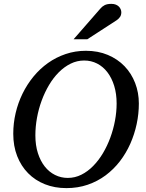

<svg xmlns="http://www.w3.org/2000/svg" viewBox="-20 -947 750 983"><path d="M577.1 -417Q577.1 -466.8 564.7 -507.3Q552.2 -547.9 530 -576.9Q507.8 -606 477.3 -621.6Q446.8 -637.2 411.1 -637.2Q374.5 -637.2 341.8 -621.1Q309.1 -605 281.2 -577.1Q253.4 -549.3 231.2 -512Q209 -474.6 193.4 -432.1Q177.7 -389.6 169.4 -344Q161.1 -298.3 161.1 -253.9Q161.1 -203.1 174.1 -162.8Q187 -122.6 209.2 -94.5Q231.4 -66.4 261.7 -51.3Q292 -36.1 327.1 -36.1Q363.8 -36.1 396.5 -52.5Q429.2 -68.8 457 -97.2Q484.9 -125.5 507.1 -162.8Q529.3 -200.2 544.9 -242.7Q560.5 -285.2 568.8 -329.8Q577.1 -374.5 577.1 -417ZM690.9 -417Q690.9 -364.3 679.7 -311.8Q668.5 -259.3 647 -210.9Q625.5 -162.6 593.8 -121.3Q562 -80.1 520.8 -49.3Q479.5 -18.6 429 -1.2Q378.4 16.1 319.8 16.1Q259.8 16.1 210 -3.7Q160.2 -23.4 124 -60.1Q87.9 -96.7 67.9 -147.9Q47.9 -199.2 47.9 -262.2Q47.9 -315.9 60.1 -368.2Q72.3 -420.4 95.5 -467.8Q118.7 -515.1 151.6 -555.2Q184.6 -595.2 225.8 -624.5Q267.1 -653.8 316.2 -670.4Q365.2 -687 419.9 -687Q481.9 -687 532.2 -665.8Q582.5 -644.5 617.7 -607.9Q652.8 -571.3 671.9 -522Q690.9 -472.7 690.9 -417ZM601.1 -884.3Q601.1 -870.1 594.7 -860.6Q588.4 -851.1 577.1 -843.3L427.2 -746.1H356.9L493.2 -902.3Q498 -908.2 503.4 -912.6Q508.8 -917 515.4 -920.4Q522 -923.8 530.5 -925.5Q539.1 -927.2 550.3 -927.2Q563.5 -927.2 573 -923.3Q582.5 -919.4 588.6 -913.3Q594.7 -907.2 597.9 -899.4Q601.1 -891.6 601.1 -884.3Z"/></svg>

Font: Charis SIL
Style: Italic
Weight: 400
Italic angle: -11°
Foundry: SIL International
Version: Version 4.112